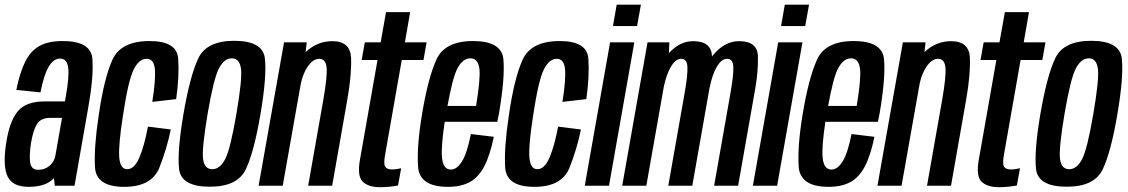

<svg xmlns="http://www.w3.org/2000/svg" viewBox="-27 -774 4698 800"><path d="M201.5 0 197.5 -32Q195.5 -29.5 193 -27Q160.5 4.5 92 4.5Q26 4.5 5 -38.2Q-16 -81 -1.5 -176.5Q12.5 -269 47 -310.2Q81.5 -351.5 159 -351.5H243.5L247.5 -373.5Q262 -456 257 -493Q252 -530 223 -530Q196.5 -530 176.2 -496.5Q156 -463 141.5 -389L41 -399.5Q56 -473 78.5 -517.8Q101 -562.5 138 -582.8Q175 -603 234.5 -603Q352.5 -603 358 -528.2Q363.5 -453.5 341 -327.5L283.5 0ZM204 -127 231.5 -283H184Q143 -283 127.2 -257.5Q111.5 -232 102.5 -180Q94.5 -129.5 98.5 -98Q102.5 -66.5 132 -66.5Q160 -66.5 179.8 -83.5Q199.5 -100.5 204 -127Z M490.5 4.5Q373.5 4.5 368.8 -77Q364 -158.5 384 -291.5Q406 -446 441.2 -524.5Q476.5 -603 596 -603Q710.5 -603 715.5 -529.5Q720.5 -456 707 -361L607.5 -349.5Q622.5 -444 618.2 -486.5Q614 -529 584 -529Q552 -529 529.8 -484Q507.5 -439 485.5 -293.5Q466 -169 469.8 -119Q473.5 -69 503 -69Q533 -69 553.8 -117.8Q574.5 -166.5 589.5 -246.5L684.5 -234.5Q668.5 -154.5 636.8 -75Q605 4.5 490.5 4.5Z M847.5 4Q727.5 4 719.2 -69.8Q711 -143.5 737.5 -299.5Q764.5 -457 799 -530.5Q833.5 -604 949 -604Q1068.5 -604 1076.8 -530Q1085 -456 1058.5 -299.5Q1032 -142.5 997.5 -69.2Q963 4 847.5 4ZM857.5 -69Q889.5 -69 911.2 -111Q933 -153 958 -299.5Q983 -445.5 977 -488.2Q971 -531 939 -531Q907 -531 885 -488.5Q863 -446 838 -299.5Q813.5 -153.5 819.2 -111.2Q825 -69 857.5 -69Z M1050.5 0 1156.5 -597.5H1251L1246.5 -557Q1295 -602.5 1357.5 -602.5Q1433 -602.5 1435.8 -532.5Q1438.5 -462.5 1420 -358L1357 0H1257L1320 -357Q1337.5 -457 1333.8 -493Q1330 -529 1303 -529Q1277.5 -529 1255 -496.5Q1235.5 -467.5 1226.5 -426L1151 0Z M1556.5 6Q1508 6 1484.2 -17.2Q1460.5 -40.5 1473 -109.5L1546 -524H1480L1493 -597.5H1559L1581.5 -723.5H1682L1660 -597.5H1750.5L1737.5 -524H1647L1578 -131.5Q1570.5 -91 1578 -79.5Q1585.5 -68 1605.5 -68Q1624.5 -68 1644.5 -73L1631.5 -1Q1592 6 1556.5 6Z M1839.5 4.5Q1721 4.5 1715 -79Q1709 -162.5 1731.5 -298.5Q1756.5 -449 1791.5 -526Q1826.5 -603 1944 -603Q2063.5 -603 2070.5 -526.8Q2077.5 -450.5 2052 -301Q2048.5 -282 2045 -266.5H1826Q1810.5 -162 1814.5 -118.5Q1819 -67.5 1851.5 -67.5Q1877 -67.5 1898.2 -102Q1919.5 -136.5 1935 -215.5L2030.5 -204Q2014.5 -126 1990.5 -80.5Q1966.5 -35 1930 -15.2Q1893.5 4.5 1839.5 4.5ZM1837.5 -332.5H1956.5Q1975.5 -446.5 1970.5 -487.5Q1965 -531 1933 -531Q1900.5 -531 1878 -487Q1858.5 -448.5 1837.5 -332.5Z M2199.5 4.5Q2082.5 4.5 2077.8 -77Q2073 -158.5 2093 -291.5Q2115 -446 2150.2 -524.5Q2185.5 -603 2305 -603Q2419.5 -603 2424.5 -529.5Q2429.5 -456 2416 -361L2316.5 -349.5Q2331.5 -444 2327.2 -486.5Q2323 -529 2293 -529Q2261 -529 2238.8 -484Q2216.5 -439 2194.5 -293.5Q2175 -169 2178.8 -119Q2182.5 -69 2212 -69Q2242 -69 2262.8 -117.8Q2283.5 -166.5 2298.5 -246.5L2393.5 -234.5Q2377.5 -154.5 2345.8 -75Q2314 4.5 2199.5 4.5Z M2409.5 0 2515 -597.5H2616L2510.5 0ZM2542.5 -754.5H2643.5L2627.5 -665.5H2527Z M2565.5 0 2671 -597.5H2762L2760 -552.5Q2805 -602.5 2861 -602.5Q2938 -602.5 2939.5 -539Q2939.5 -539 2939.5 -538.5Q2942.5 -542 2945.5 -546Q2993 -602.5 3052.5 -602.5Q3129.5 -602.5 3131 -539.2Q3132.5 -476 3119.5 -402.5L3048.5 0H2948.5L3017 -388.5Q3030 -463 3028.5 -496Q3027 -529 3002.5 -529Q2978.5 -529 2958.5 -493.5Q2940.5 -462.5 2929.5 -407.5Q2929 -405 2928.5 -402.5L2857.5 0H2757.5L2826 -388.5Q2839 -463 2837.2 -496Q2835.5 -529 2811 -529Q2787 -529 2767 -493.5Q2750 -464 2739 -413.5L2666 0Z M3110 0 3215.5 -597.5H3316.5L3211 0ZM3243 -754.5H3344L3328 -665.5H3227.5Z M3425.5 4.5Q3307 4.5 3301 -79Q3295 -162.5 3317.5 -298.5Q3342.5 -449 3377.5 -526Q3412.5 -603 3530 -603Q3649.5 -603 3656.5 -526.8Q3663.5 -450.5 3638 -301Q3634.5 -282 3631 -266.5H3412Q3396.5 -162 3400.5 -118.5Q3405 -67.5 3437.5 -67.5Q3463 -67.5 3484.2 -102Q3505.5 -136.5 3521 -215.5L3616.5 -204Q3600.5 -126 3576.5 -80.5Q3552.5 -35 3516 -15.2Q3479.5 4.5 3425.5 4.5ZM3423.5 -332.5H3542.5Q3561.5 -446.5 3556.5 -487.5Q3551 -531 3519 -531Q3486.5 -531 3464 -487Q3444.5 -448.5 3423.5 -332.5Z M3629 0 3735 -597.5H3829.5L3825 -557Q3873.5 -602.5 3936 -602.5Q4011.5 -602.5 4014.2 -532.5Q4017 -462.5 3998.5 -358L3935.5 0H3835.5L3898.5 -357Q3916 -457 3912.2 -493Q3908.5 -529 3881.5 -529Q3856 -529 3833.5 -496.5Q3814 -467.5 3805 -426L3729.5 0Z M4135 6Q4086.5 6 4062.8 -17.2Q4039 -40.5 4051.5 -109.5L4124.5 -524H4058.5L4071.5 -597.5H4137.5L4160 -723.5H4260.5L4238.5 -597.5H4329L4316 -524H4225.5L4156.5 -131.5Q4149 -91 4156.5 -79.5Q4164 -68 4184 -68Q4203 -68 4223 -73L4210 -1Q4170.5 6 4135 6Z M4418 4Q4298 4 4289.8 -69.8Q4281.5 -143.5 4308 -299.5Q4335 -457 4369.5 -530.5Q4404 -604 4519.5 -604Q4639 -604 4647.2 -530Q4655.5 -456 4629 -299.5Q4602.5 -142.5 4568 -69.2Q4533.5 4 4418 4ZM4428 -69Q4460 -69 4481.8 -111Q4503.5 -153 4528.5 -299.5Q4553.5 -445.5 4547.5 -488.2Q4541.5 -531 4509.5 -531Q4477.5 -531 4455.5 -488.5Q4433.5 -446 4408.5 -299.5Q4384 -153.5 4389.8 -111.2Q4395.5 -69 4428 -69Z"/></svg>

Font: Anybody Condensed Medium
Style: Italic
Weight: 500
Width: 3
Italic angle: -10°
Designer: Tyler Finck
Foundry: Etcetera Type Company
Version: Version 1.010; ttfautohint (v1.8.3) -l 8 -r 50 -G 200 -x 14 